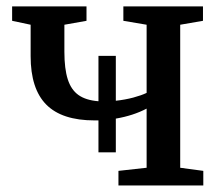

<svg xmlns="http://www.w3.org/2000/svg" viewBox="-20 -566 675 586"><path d="M530 -54 600.5 -44.5V0H341.5V-44.5L427.5 -54V-234.5Q386.5 -213 333.5 -204V-101H280.5V-198.5H268.5Q169 -198.5 121.2 -246.8Q73.5 -295 73.5 -394.5V-490.5L17 -502.5V-546.5H244V-502.5L176.5 -490.5V-408Q176.5 -356 186.8 -324Q197 -292 219.5 -276Q242 -260 280.5 -257V-395.5H333.5V-258.5Q361.5 -261.5 386.8 -268.2Q412 -275 427.5 -282.5V-490.5L356.5 -502.5V-546.5H599.5V-502.5L530 -490.5Z"/></svg>

Font: Merriweather 12pt
Style: Regular
Weight: 400
Designer: Eben Sorkin
Foundry: Eben Sorkin
Version: Version 2.100